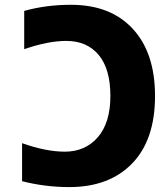

<svg xmlns="http://www.w3.org/2000/svg" viewBox="-20 -762 686 794"><path d="M253.9 -592.8Q178.7 -592.8 80.1 -558.6V-716.8Q169.9 -742.2 273.4 -742.2Q437.5 -742.2 529.3 -642.6Q621.1 -543 621.1 -365.2Q621.1 -183.6 526.4 -85.9Q431.6 11.7 266.6 11.7Q167 11.7 71.3 -12.7V-169.9Q169.9 -134.8 248 -134.8Q333 -134.8 384.8 -194.8Q436.5 -254.9 436.5 -365.2Q436.5 -476.6 388.2 -534.7Q339.8 -592.8 253.9 -592.8Z"/></svg>

Font: Gen Shin Gothic Heavy
Style: Bold
Weight: 900
Designer: [Source Han Sans]
Ryoko NISHIZUKA  (kana & ideographs); Paul D. Hunt (Latin, Greek & Cyrillic); Wenlong ZHANG  (bopomofo
Version: Version 1.002.20150607